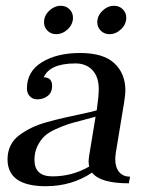

<svg xmlns="http://www.w3.org/2000/svg" viewBox="-20 -633 522 663"><path d="M316 -556Q316 -579 334 -596Q352 -613 374 -613Q392 -613 404 -601Q416 -589 416 -572Q416 -549 398 -532Q380 -515 358 -515Q340 -515 328 -527Q316 -539 316 -556ZM132 -556Q132 -579 150 -596Q168 -613 190 -613Q208 -613 220 -601Q232 -589 232 -572Q232 -549 214 -532Q196 -515 174 -515Q156 -515 144 -527Q132 -539 132 -556ZM160 -336Q160 -314 145 -302Q130 -290 109 -290Q93 -290 83 -300.5Q73 -311 73 -328Q73 -386 124.5 -418Q176 -450 257 -450Q337 -450 375 -414.5Q413 -379 413 -320Q413 -308 409 -282L380 -106Q378 -90 378 -84Q378 -55 391.5 -39Q405 -23 429 -23L425 0Q326 0 298 -37Q228 10 138 10Q6 10 6 -83Q6 -109 16.5 -130.5Q27 -152 47 -166.5Q67 -181 89.5 -192Q112 -203 143 -211.5Q174 -220 200 -226Q226 -232 259.5 -239Q293 -246 314 -252Q321 -301 321 -325Q321 -368 299 -391Q277 -414 241 -414Q152 -414 131 -366Q160 -366 160 -336ZM310 -230Q297 -226 265.5 -218Q234 -210 216.5 -204.5Q199 -199 173.5 -187.5Q148 -176 134 -163Q120 -150 109.5 -129Q99 -108 99 -81Q99 -24 161 -24Q230 -24 288 -58Q286 -68 286 -75Q286 -82 288 -96Z"/></svg>

Font: Judson
Style: Italic
Weight: 400
Italic angle: -9.5°
Version: Version 20110429